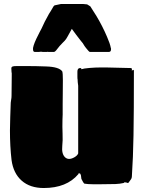

<svg xmlns="http://www.w3.org/2000/svg" viewBox="-20 -913 723 965"><path d="M650 -562Q653 -562 653 -557Q653 -451 652.5 -372Q652 -293 651 -233.5Q650 -174 648 -125.5Q646 -77 643 -30Q643 -17 637 -10Q631 -3 629 1Q628 2 628 2.5Q628 3 626 5L623 7Q622 6 615.5 4.5Q609 3 606 3L604 5Q602 7 600 7Q583 11 560 12Q537 13 488 13H446Q422 13 404 10Q398 5 389 -14Q388 -18 387.5 -26Q387 -34 385 -36Q384 -41 381 -41Q381 -41 375 -43V-38H374Q315 32 200 32Q131 32 89 -5Q47 -42 38 -109Q34 -143 32 -180Q30 -217 30 -257Q30 -290 31.5 -324.5Q33 -359 34 -397Q34 -402 36 -411.5Q38 -421 38 -431Q38 -449 38.5 -478Q39 -507 39 -532Q39 -543 39 -546Q39 -549 38 -550Q38 -555 37.5 -560Q37 -565 37 -569Q37 -576 42.5 -578.5Q48 -581 64 -581H113Q138 -581 162.5 -580.5Q187 -580 212 -579Q277 -577 293 -554Q296 -545 296 -510Q296 -472 295.5 -444Q295 -416 295 -391V-372Q295 -350 295 -337Q295 -324 294 -312Q293 -275 294.5 -241Q296 -207 293 -180Q289 -140 306.5 -123Q324 -106 353 -122Q369 -131 373 -142V-482Q370 -502 370 -514Q369 -516 369 -528V-553Q369 -571 383 -571Q389 -571 389 -566V-565Q400 -569 430 -571.5Q460 -574 488 -574H512L637 -571Q642 -571 642 -568Q643 -568 643 -567V-562Q642 -562 642 -559L647 -560Q649 -562 650 -562ZM177 -652H155Q146 -652 146 -665V-672Q150 -695 173 -739Q176 -744 179.5 -752Q183 -760 189 -770L205 -804L226 -843Q230 -848 235.5 -858Q241 -868 249 -881L254 -886L287 -893H397L418 -891L434 -881L465 -832Q495 -782 518 -728Q533 -694 537 -672L538 -669V-665Q538 -652 527 -652H433Q428 -652 423 -659Q410 -674 405 -681.5Q400 -689 396 -696Q392 -701 389 -704.5Q386 -708 383 -712Q373 -724 363 -738Q353 -752 341 -768Q328 -745 320 -730Q312 -715 305 -708L295 -698Q278 -681 267.5 -666.5Q257 -652 251 -652H223L220 -653L217 -652H195Q191 -652 188 -653Q179 -653 177 -652Z"/></svg>

Font: Sigmar
Style: Regular
Weight: 400
Designer: Vernon Adams
Foundry: Vernon Adams
Version: Version 1.000; ttfautohint (v1.8.4.7-5d5b);gftools[0.9.24]